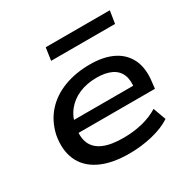

<svg xmlns="http://www.w3.org/2000/svg" viewBox="-157 -847 1003 1009"><g transform="rotate(-30 344.5 -343.0)"><path d="M349 9Q242 9 172.5 -25Q103 -59 75.5 -122Q48 -185 64 -270Q81 -344 127 -395.5Q173 -447 243.5 -474Q314 -501 402 -501Q484 -501 540.5 -473Q597 -445 623 -390.5Q649 -336 638 -254L634 -219H146L157 -290H567L541 -271Q549 -323 534.5 -356.5Q520 -390 485 -406.5Q450 -423 397 -423Q338 -423 291 -403Q244 -383 214 -345.5Q184 -308 174 -254V-249Q164 -193 181 -155Q198 -117 243 -97.5Q288 -78 363 -78Q423 -78 477 -91Q531 -104 575 -131L603 -54Q558 -24 490 -7.5Q422 9 349 9ZM235 -619 246 -695H635L623 -619Z"/></g></svg>

Font: Nunito Sans 10pt Expanded SemiBold
Style: Italic
Weight: 600
Width: 7
Italic angle: -9°
Designer: Vernon Adams
Foundry: Vernon Adams
Version: Version 3.101;gftools[0.9.27]